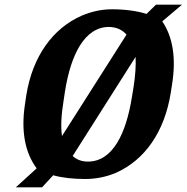

<svg xmlns="http://www.w3.org/2000/svg" viewBox="-20 -761 804 827"><path d="M88 -315C69 -194 89 -101 138 -36L48 46H161L209 -6C249 5 296 10 347 10C393 10 437 1 478 -16C603 -71 689 -192 716 -364L721 -397C740 -514 723 -604 679 -669L764 -741H652L611 -701C574 -713 522 -721 462 -721C416 -721 374 -711 333 -694C209 -640 120 -520 93 -349ZM254 -328 260 -368C285 -525 344 -645 450 -645C481 -644 505 -634 525 -612L247 -175C241 -216 244 -267 254 -328ZM293 -89 564 -516C566 -479 563 -435 555 -384L548 -342C523 -185 465 -65 359 -65C332 -65 311 -73 293 -89Z"/></svg>

Font: Aerodynamic
Style: BdObl
Weight: 500
Designer: Google
Version: Version 2.000980; 2014